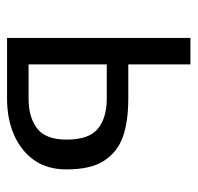

<svg xmlns="http://www.w3.org/2000/svg" viewBox="-28 -532 560 544"><g transform="rotate(90 252.0 -260.0)"><path d="M259.5 0H87.5V-519.5H162.5V-343.5H258.5Q324.5 -343.5 367.5 -328.2Q410.5 -313 435.2 -275.2Q460 -237.5 460 -168.5Q460 -114 433.8 -76.8Q407.5 -39.5 362.2 -19.8Q317 0 259.5 0ZM259.5 -61Q312.5 -61 344 -85.2Q375.5 -109.5 375.5 -168.5Q375.5 -232.5 344.5 -257.5Q313.5 -282.5 259.5 -282.5H162.5V-61Z"/></g></svg>

Font: Acari Sans
Style: Regular
Weight: 400
Designer: Alfredo Marco Pradil and Stefan Peev (font) & Cristiano Sobral (main changes)
Foundry: Alfredo Marco Pradil and Stefan Peev (font) & Cristiano Sobral (main changes)
Version: Version 1.063; ttfautohint (v1.8.3)